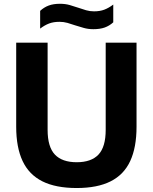

<svg xmlns="http://www.w3.org/2000/svg" viewBox="-20 -960 788 990"><path d="M375.5 9.5Q267.5 9.5 198.5 -25Q129.5 -59.5 96.5 -129.8Q63.5 -200 63.5 -306.5V-740H225.5V-290.5Q225.5 -202.5 263 -163Q300.5 -123.5 375.5 -123.5Q450.5 -123.5 487.8 -163Q525 -202.5 525 -290.5V-740H684V-306.5Q684 -200 651.5 -129.8Q619 -59.5 550.5 -25Q482 9.5 375.5 9.5ZM461.5 -809.5Q435 -809.5 412 -816Q389 -822.5 367 -829.5Q347.5 -836.5 327.8 -842Q308 -847.5 286.5 -847.5Q256 -847.5 233 -838.8Q210 -830 187 -812.5V-904Q207 -922.5 231.2 -931.5Q255.5 -940.5 289.5 -940.5Q316.5 -940.5 339.5 -934Q362.5 -927.5 384 -920Q404 -913 423.8 -907.2Q443.5 -901.5 464.5 -901.5Q495 -901.5 518 -910.2Q541 -919 564 -936.5V-845Q544.5 -827 520 -818.2Q495.5 -809.5 461.5 -809.5Z"/></svg>

Font: Encode Sans SC Condensed Thin
Style: Bold
Weight: 700
Version: Version 3.002